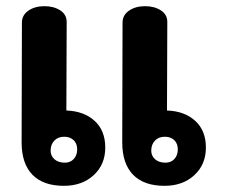

<svg xmlns="http://www.w3.org/2000/svg" viewBox="-20 -598 737 622"><path d="M321 -120Q321 -65 283.5 -30.5Q246 4 187 4Q120 4 85 -32Q50 -68 50 -137L51 -525Q51 -549 72 -563.5Q93 -578 124 -578Q154 -578 175 -564.5Q196 -551 196 -527L195 -240Q252 -238 286.5 -206.5Q321 -175 321 -120ZM647 -120Q647 -65 609.5 -30.5Q572 4 513 4Q446 4 411 -32Q376 -68 376 -137L377 -525Q377 -549 398 -563.5Q419 -578 450 -578Q480 -578 501 -564.5Q522 -551 522 -527L521 -240Q578 -238 612.5 -206.5Q647 -175 647 -120ZM230 -114Q230 -133 218.5 -144Q207 -155 188 -155Q168 -155 156 -142.5Q144 -130 144 -110Q144 -93 156.5 -82Q169 -71 190 -71Q208 -71 219 -83Q230 -95 230 -114ZM556 -114Q556 -133 544.5 -144Q533 -155 514 -155Q494 -155 482 -142.5Q470 -130 470 -110Q470 -93 482.5 -82Q495 -71 516 -71Q534 -71 545 -83Q556 -95 556 -114Z"/></svg>

Font: Mali
Style: Bold
Weight: 700
Designer: Kitiyaporn Chalermlarp | Katatrad Aksorn Co.,Ltd.
Foundry: Cadson Demak Co.,Ltd.
Version: Version 1.000; ttfautohint (v1.6)